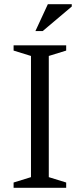

<svg xmlns="http://www.w3.org/2000/svg" viewBox="-20 -891 378 911"><path d="M294 -25V0H44.5V-25L127 -50.5V-625.5L44.5 -651V-676H294V-651L211.5 -625.5V-50.5ZM148 -743.5 207 -871H320.5V-860L182.5 -743.5Z"/></svg>

Font: Newsreader 16pt 16pt
Style: Regular
Weight: 400
Version: Version 1.003